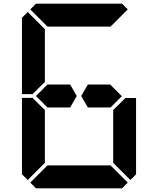

<svg xmlns="http://www.w3.org/2000/svg" viewBox="-20 -1020 856 1040"><path d="M161 -515 157 -510H99V-924L130 -955L223 -862V-698V-590V-576ZM577 -562 640 -499 579 -438H551H515H456L420 -500L456 -562H515H552ZM223 -144V-138L130 -45L99 -76V-490H157L161 -485L223 -424V-384V-302ZM655 -485 659 -489H717V-76L686 -45L593 -138V-144V-302V-396V-424ZM672 -31 641 0H470H346H175L144 -31L237 -124H262H346H470H554H579ZM144 -969 175 -1000H346H470H641L672 -969L579 -876H554H470H346H262H243H237ZM360 -562 396 -500 360 -438H301H264H237L175 -500L237 -562H264H301Z"/></svg>

Font: DSEG14 Classic
Style: Bold
Weight: 700
Designer: Keshikan(Twitter:@keshinomi_88pro)
Version: Version 0.46